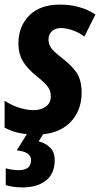

<svg xmlns="http://www.w3.org/2000/svg" viewBox="-21 -575 435 835"><path d="M139 10Q91 10 58.5 2.5Q26 -5 -1 -20V-137Q27 -118 61 -107Q95 -96 126 -96Q157 -96 178.5 -111.5Q200 -127 200 -157Q200 -178 188 -196Q176 -214 138 -244Q96 -278 77.5 -310.5Q59 -343 59 -385Q59 -460 106 -507.5Q153 -555 240 -555Q284 -555 323.5 -544Q363 -533 394 -512L346 -416Q322 -434 294.5 -443.5Q267 -453 245 -453Q221 -453 205.5 -440Q190 -427 190 -403Q190 -383 201 -367Q212 -351 247 -324Q288 -293 311 -260.5Q334 -228 334 -172Q334 -91 282 -40.5Q230 10 139 10ZM77 240Q36 240 4 230V157Q14 160 29.5 162.5Q45 165 61 165Q114 165 114 121Q114 85 52 79L101 0H172L147 40Q177 47 197 67Q217 87 217 121Q217 180 179 210Q141 240 77 240Z"/></svg>

Font: Noto Sans Condensed
Style: Bold Italic
Weight: 700
Width: 3
Italic angle: -12°
Designer: Monotype Design Team
Foundry: Monotype Imaging Inc.
Version: Version 2.013; ttfautohint (v1.8.4.7-5d5b)